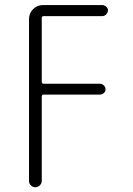

<svg xmlns="http://www.w3.org/2000/svg" viewBox="-20 -540 540 779"><path d="M123 219.7Q113.3 219.7 105.5 212.4Q97.7 205.1 97.7 194.3V-462.9Q97.7 -486.3 114.3 -502.9Q130.9 -519.5 154.3 -519.5H394.5Q403.3 -519.5 410.6 -513.2Q418 -506.8 418 -498Q418 -489.3 411.1 -481.9Q404.3 -474.6 394.5 -474.6H157.2Q149.4 -474.6 149.4 -466.8V-209Q149.4 -200.2 157.2 -200.2H385.7Q394.5 -200.2 401.4 -193.4Q408.2 -186.5 408.2 -177.7Q408.2 -168.9 401.4 -162.6Q394.5 -156.2 385.7 -156.2H157.2Q149.4 -156.2 149.4 -148.4V194.3Q149.4 204.1 141.6 211.9Q133.8 219.7 123 219.7Z"/></svg>

Font: Rounded-X Mgen+ 1m light
Style: Regular
Weight: 200
Designer: [Source Han Sans]
Ryoko NISHIZUKA  (kana & ideographs); Paul D. Hunt (Latin, Greek & Cyrillic); Wenlong ZHANG  (bopomofo
Version: Version 1.059.20150602